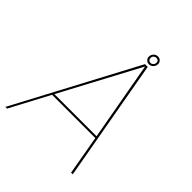

<svg xmlns="http://www.w3.org/2000/svg" viewBox="-227 -881 1008 1008"><g transform="rotate(45 277.0 -377.0)"><path d="M-19 0H-6.5L109.5 -218.5H430.5L469 0H481.5L361 -677H340.5ZM115.5 -229.5 349 -667.5H350L428.5 -229.5ZM355.5 -691Q364.5 -691 372 -695.5Q379.5 -700 384 -707.2Q388.5 -714.5 389 -723Q390.5 -735.5 382.2 -744.8Q374 -754 360.5 -754Q351.5 -754 344.2 -749.8Q337 -745.5 332.5 -738.5Q328 -731.5 327 -723Q326 -709.5 334.2 -700.2Q342.5 -691 355.5 -691ZM356 -702Q348 -702 342.8 -708Q337.5 -714 338 -723Q339 -732 345.5 -737.5Q352 -743 360 -743Q368.5 -743 373.8 -737.5Q379 -732 378 -723Q377.5 -714 371 -708Q364.5 -702 356 -702Z"/></g></svg>

Font: Anybody UltraCondensed Thin Thin
Style: Italic
Weight: 250
Italic angle: -10°
Version: Version 1.111